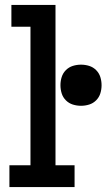

<svg xmlns="http://www.w3.org/2000/svg" viewBox="-20 -755 430 775"><path d="M18 0V-88H103V-647H26V-735H204V-88H281V0ZM307 -328Q290 -328 274 -333Q258 -338 246 -350Q234 -362 229 -378Q224 -394 224 -411Q224 -428 229 -444Q234 -460 246 -472Q258 -484 274 -489Q290 -494 307 -494Q324 -494 340 -489Q356 -484 368 -472Q380 -460 385 -444Q390 -428 390 -411Q390 -394 385 -378Q380 -362 368 -350Q356 -338 340 -333Q324 -328 307 -328Z"/></svg>

Font: Zed Sans Semibold
Style: Regular
Weight: 600
Designer: Belleve Invis
Foundry: Belleve Invis
Version: Version 1.0.0; ttfautohint (v1.8.4)